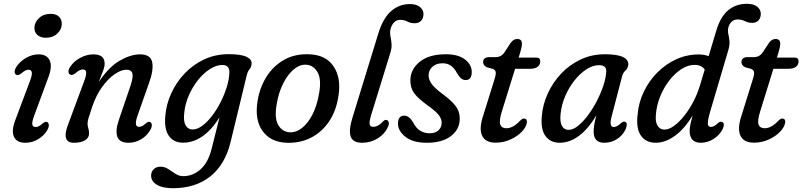

<svg xmlns="http://www.w3.org/2000/svg" viewBox="-20 -743 4229 1012"><path d="M221.5 -544Q192 -544 176 -559.8Q160 -575.5 161.5 -599.5Q163 -626.5 186.2 -648.2Q209.5 -670 247.5 -670Q277 -670 292 -654Q307 -638 305.5 -613Q304 -586 281 -565Q258 -544 221.5 -544ZM161.5 -137Q148.5 -103.5 150.2 -88.5Q152 -73.5 168 -73.5Q176 -73.5 184.8 -77.8Q193.5 -82 205.5 -93Q220 -104.5 228.5 -99.5Q236 -96 237.2 -85Q238.5 -74 230 -58.5Q213 -28.5 181.5 -9.5Q150 9.5 113.5 9.5Q67.5 9.5 53.2 -23Q39 -55.5 62 -113.5L135.5 -309.5Q149.5 -344.5 147.8 -360Q146 -375.5 130 -375.5Q113.5 -375.5 91 -355Q76 -344 66.5 -348.5Q58.5 -351.5 57.2 -362.5Q56 -373.5 65 -388.5Q83 -417.5 115.8 -437Q148.5 -456.5 183.5 -456.5Q227.5 -456.5 242.2 -423.8Q257 -391 233 -330.5Z M351 -349.5Q342 -352.5 341 -364.2Q340 -376 349 -389.5Q368.5 -420 403 -438.2Q437.5 -456.5 472.5 -456.5Q531.5 -456.5 531.5 -407.5Q531.5 -391 523 -368.8Q514.5 -346.5 500 -310Q553.5 -390.5 611.5 -423.5Q669.5 -456.5 717.5 -456.5Q774 -456.5 782.2 -415Q790.5 -373.5 765 -304L706 -136.5Q683.5 -74.5 712.5 -74.5Q720.5 -74.5 729 -78.5Q737.5 -82.5 749.5 -93.5Q763 -104.5 771.5 -99.5Q778.5 -96.5 780 -85.8Q781.5 -75 773.5 -60Q755 -27.5 724.2 -9Q693.5 9.5 657.5 9.5Q610 9.5 598.5 -22.2Q587 -54 606.5 -111L667.5 -290Q683 -336 677.8 -355.8Q672.5 -375.5 646 -375.5Q618.5 -375.5 584 -351.8Q549.5 -328 517.8 -284Q486 -240 465.5 -179Q451.5 -137 446.5 -120.2Q441.5 -103.5 441.5 -92Q441.5 -79.5 445.5 -67Q449.5 -54.5 449.5 -39.5Q449.5 -16.5 428 -3.5Q406.5 9.5 369.5 9.5Q299.5 9.5 342 -95L421 -308Q436 -346 434.2 -361.5Q432.5 -377 416.5 -377Q400 -377 376.5 -356.5Q360.5 -344.5 351 -349.5Z M1195.5 5Q1166.5 125 1088.2 187Q1010 249 891 249Q836 249 806.2 230.5Q776.5 212 776.5 183Q776.5 162.5 790 149Q803.5 135.5 826.5 135.5Q848 135.5 866.8 148Q885.5 160.5 904.8 173Q924 185.5 946 185.5Q996 185.5 1036.5 150Q1077 114.5 1095.5 41L1137 -124.5Q1053.5 9 944 9Q895.5 9 870 -27Q844.5 -63 851.5 -134.5Q856.5 -194 882.8 -251.5Q909 -309 953 -355.5Q997 -402 1056 -429.8Q1115 -457.5 1185 -457.5Q1251 -457.5 1280 -443.2Q1309 -429 1306 -405.5Q1304 -388 1295 -377.8Q1286 -367.5 1280.5 -346ZM951 -147Q946 -104 958.5 -82.2Q971 -60.5 995 -60.5Q1019.5 -60.5 1046 -80Q1072.5 -99.5 1097.2 -131.8Q1122 -164 1142.2 -203.5Q1162.5 -243 1175 -283.5Q1187.5 -324 1189 -360Q1191 -400.5 1152 -400.5Q1120.5 -400.5 1087 -379.2Q1053.5 -358 1024.5 -322Q995.5 -286 975.5 -240.5Q955.5 -195 951 -147Z M1608 -457Q1696.5 -454.5 1737.8 -393.8Q1779 -333 1764 -238Q1752.5 -159 1714.5 -102.8Q1676.5 -46.5 1619 -17.2Q1561.5 12 1491.5 9.5Q1406.5 6.5 1364 -52.5Q1321.5 -111.5 1337.5 -210Q1348.5 -280.5 1383.8 -337.2Q1419 -394 1475.8 -426.8Q1532.5 -459.5 1608 -457ZM1508.5 -45.5Q1539.5 -44 1570.5 -67.5Q1601.5 -91 1625.8 -137Q1650 -183 1661.5 -249Q1675.5 -324.5 1653.8 -362.2Q1632 -400 1593 -402Q1559.5 -403.5 1528 -377Q1496.5 -350.5 1472.8 -303.5Q1449 -256.5 1439 -197Q1425 -121 1446.5 -84.2Q1468 -47.5 1508.5 -45.5Z M2140.5 -721.5Q2176 -721.5 2194 -705.8Q2212 -690 2212 -669.5Q2212 -647 2199.8 -633.8Q2187.5 -620.5 2165 -620.5Q2144 -620.5 2127.2 -629.5Q2110.5 -638.5 2088.5 -638.5Q2070 -638.5 2056.8 -624.8Q2043.5 -611 2038 -588Q2034.5 -570.5 2038.2 -551.8Q2042 -533 2043.8 -511Q2045.5 -489 2036.5 -461.5L1939 -145.5Q1925.5 -103 1928.2 -88.8Q1931 -74.5 1947.5 -74.5Q1973.5 -74.5 2000 -104Q2010 -114 2019.5 -110Q2027 -107.5 2029.2 -97.5Q2031.5 -87.5 2024 -73Q2009 -37.5 1971.5 -14Q1934 9.5 1888.5 9.5Q1840 9.5 1828.5 -23.2Q1817 -56 1837.5 -122L1974 -566.5Q1999 -647.5 2041.5 -684.5Q2084 -721.5 2140.5 -721.5Z M2245 -40.5Q2275 -40.5 2291.5 -56.5Q2308 -72.5 2308 -95.5Q2308 -115 2294.2 -134.5Q2280.5 -154 2236 -186Q2183 -224 2162.8 -252.2Q2142.5 -280.5 2143 -320.5Q2143.5 -377.5 2192.2 -417.2Q2241 -457 2329.5 -457Q2395.5 -457 2431 -429.5Q2466.5 -402 2466.5 -363.5Q2466.5 -321 2434.5 -321Q2422 -321 2411.8 -328.8Q2401.5 -336.5 2389.5 -356.5Q2376 -382.5 2357.8 -396Q2339.5 -409.5 2313 -409.5Q2278.5 -409.5 2258.8 -390.8Q2239 -372 2239 -345.5Q2239 -325.5 2253.2 -303.5Q2267.5 -281.5 2310 -249.5Q2349.5 -220.5 2369.8 -198.2Q2390 -176 2397 -155.8Q2404 -135.5 2403 -112.5Q2401.5 -59.5 2355.8 -25Q2310 9.5 2230 9.5Q2156.5 9.5 2117 -21.8Q2077.5 -53 2077.5 -91.5Q2078 -133.5 2111 -133.5Q2136.5 -133.5 2157.5 -97.5Q2173.5 -66.5 2195.5 -53.5Q2217.5 -40.5 2245 -40.5Z M2579 -379.5 2546 -388.5Q2526.5 -398.5 2526.5 -415.5Q2526.5 -442 2561 -442H2594.5Q2619.5 -442 2636.5 -463.5L2672 -517.5Q2686.5 -537.5 2706.5 -537.5Q2731 -537.5 2731 -513Q2731 -496 2721.5 -465L2713.5 -439.5H2807Q2827.5 -439.5 2827.5 -420Q2827.5 -401 2813.5 -390.8Q2799.5 -380.5 2776.5 -380.5H2695L2625 -155Q2609.5 -105 2617 -86Q2624.5 -67 2649 -67Q2683.5 -67 2719.5 -105Q2728 -113.5 2733 -116Q2738 -118.5 2744 -118Q2759.5 -116.5 2757 -96Q2753 -72.5 2729.8 -48.2Q2706.5 -24 2670.2 -7.5Q2634 9 2592 9Q2538.5 9 2521 -28.2Q2503.5 -65.5 2528 -137.5L2584 -317Q2594 -346.5 2593.2 -359.8Q2592.5 -373 2579 -379.5Z M3203.5 -128Q3189 -73.5 3215.5 -73.5Q3231.5 -73.5 3253 -94Q3266 -105 3274.5 -101Q3291 -95 3278 -63Q3263.5 -30.5 3233 -10.5Q3202.5 9.5 3164.5 9.5Q3109 9.5 3109 -50Q3109 -65.5 3112 -84.2Q3115 -103 3123.5 -135.5Q3080 -62.5 3031 -26.5Q2982 9.5 2929.5 9.5Q2882 9.5 2855.5 -25.5Q2829 -60.5 2836 -133Q2841 -192.5 2867.2 -250.2Q2893.5 -308 2937.5 -354.8Q2981.5 -401.5 3040 -429.2Q3098.5 -457 3167.5 -457Q3233.5 -457 3263.5 -442.5Q3293.5 -428 3291.5 -401.5Q3289.5 -382 3277 -371.5Q3264.5 -361 3259 -341ZM2935 -144.5Q2930 -100 2942 -79.2Q2954 -58.5 2976.5 -58.5Q3000.5 -58.5 3027 -79.8Q3053.5 -101 3079 -135.2Q3104.5 -169.5 3125.8 -210.5Q3147 -251.5 3160.2 -291.8Q3173.5 -332 3175.5 -364.5Q3177.5 -399.5 3137.5 -399.5Q3105 -399.5 3071.5 -378Q3038 -356.5 3008.8 -320Q2979.5 -283.5 2959.8 -238Q2940 -192.5 2935 -144.5Z M3788.5 -61.5Q3772.5 -30.5 3740.8 -10.5Q3709 9.5 3674.5 9.5Q3615 9.5 3615 -53Q3615 -67 3618.5 -85Q3622 -103 3631 -134.5Q3586.5 -62 3536.2 -26.2Q3486 9.5 3435.5 9.5Q3385 9.5 3358.2 -28.2Q3331.5 -66 3341 -141.5Q3346.5 -204 3373.8 -260.5Q3401 -317 3444.8 -361Q3488.5 -405 3544.2 -430.5Q3600 -456 3662.5 -456Q3692 -456 3715 -447L3755.5 -581.5Q3777 -654.5 3818 -688.8Q3859 -723 3916.5 -723Q3952.5 -723 3971.2 -707.5Q3990 -692 3990 -671Q3990 -648.5 3978 -635.5Q3966 -622.5 3944.5 -622.5Q3924.5 -622.5 3906.5 -631.5Q3888.5 -640.5 3868 -640.5Q3848.5 -640.5 3835.5 -627.8Q3822.5 -615 3818.5 -595.5Q3815.5 -579.5 3819 -563.5Q3822.5 -547.5 3824.8 -527.8Q3827 -508 3819.5 -481L3724 -157.5Q3711 -114 3710.8 -94Q3710.5 -74 3727 -74Q3743.5 -74 3764 -94Q3769 -98.5 3775 -100.8Q3781 -103 3786 -100Q3803 -92 3788.5 -61.5ZM3437 -138Q3433.5 -100 3446.2 -80Q3459 -60 3482 -60Q3505.5 -60 3532.2 -79.2Q3559 -98.5 3585.5 -131.5Q3612 -164.5 3634 -206.2Q3656 -248 3669.5 -293L3694.5 -376.5Q3677.5 -401 3641 -401Q3606 -401 3571.5 -378.8Q3537 -356.5 3507.8 -318.8Q3478.5 -281 3459.5 -234Q3440.5 -187 3437 -138Z M3940.5 -379.5 3907.5 -388.5Q3888 -398.5 3888 -415.5Q3888 -442 3922.5 -442H3956Q3981 -442 3998 -463.5L4033.5 -517.5Q4048 -537.5 4068 -537.5Q4092.5 -537.5 4092.5 -513Q4092.5 -496 4083 -465L4075 -439.5H4168.5Q4189 -439.5 4189 -420Q4189 -401 4175 -390.8Q4161 -380.5 4138 -380.5H4056.5L3986.5 -155Q3971 -105 3978.5 -86Q3986 -67 4010.5 -67Q4045 -67 4081 -105Q4089.5 -113.5 4094.5 -116Q4099.5 -118.5 4105.5 -118Q4121 -116.5 4118.5 -96Q4114.5 -72.5 4091.2 -48.2Q4068 -24 4031.8 -7.5Q3995.5 9 3953.5 9Q3900 9 3882.5 -28.2Q3865 -65.5 3889.5 -137.5L3945.5 -317Q3955.5 -346.5 3954.8 -359.8Q3954 -373 3940.5 -379.5Z"/></svg>

Font: Fraunces 72pt S100
Style: Italic
Weight: 400
Italic angle: -16°
Version: Version 1.000; ttfautohint (v1.8.3)